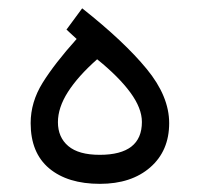

<svg xmlns="http://www.w3.org/2000/svg" viewBox="-20 -453 490 471"><path d="M181.6 -432.6Q284.7 -351.1 339.8 -283.9Q395 -216.8 395 -150.9Q395 -83 348.6 -42.5Q302.2 -2 225.1 -2Q146 -2 100.6 -40Q55.2 -78.1 55.2 -150.9Q55.2 -202.6 84.5 -249.8Q113.8 -296.9 168 -357.4L143.1 -380.4ZM218.3 -307.6Q171.4 -266.1 146.7 -227.5Q122.1 -189 122.1 -153.3Q122.1 -116.2 147.5 -94.7Q172.9 -73.2 224.6 -73.2Q328.1 -73.2 328.1 -153.8Q328.1 -187.5 299.6 -226.3Q271 -265.1 218.3 -307.6Z"/></svg>

Font: Vazir Light UI
Style: Light-UI
Weight: 300
Designer: Saber Rastikerdar
Foundry: Saber Rastikerdar
Version: Version 30.0.0